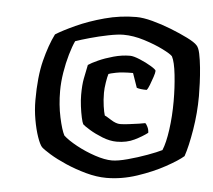

<svg xmlns="http://www.w3.org/2000/svg" viewBox="-43 -782 681 613"><g transform="rotate(5 297.5 -475.0)"><path d="M319 -215Q288 -215 253.5 -224.5Q219 -234 188 -247.5Q157 -261 135 -274.5Q113 -288 106 -295Q99 -303 91 -326Q83 -349 77.5 -380Q72 -411 72 -442Q72 -518 85 -569.5Q98 -621 116 -657Q138 -671 178.5 -689.5Q219 -708 269 -721.5Q319 -735 370 -735Q392 -735 422 -727Q452 -719 482.5 -707Q513 -695 537 -683Q561 -671 569 -662Q576 -655 580 -636Q584 -617 586.5 -592Q589 -567 590 -542.5Q591 -518 591 -501Q591 -447 582 -392.5Q573 -338 562 -306Q545 -291 506 -269.5Q467 -248 417.5 -231.5Q368 -215 319 -215ZM332 -272Q351 -272 382.5 -280.5Q414 -289 444 -300Q474 -311 490 -319Q500 -343 506 -386Q512 -429 512 -477Q512 -521 507.5 -562Q503 -603 494 -620Q488 -627 462 -640Q436 -653 401 -664Q366 -675 334 -675Q316 -675 286 -669Q256 -663 227.5 -655Q199 -647 182 -641Q174 -624 166 -596.5Q158 -569 153 -538Q148 -507 148 -479Q148 -434 156.5 -394.5Q165 -355 174 -338Q189 -324 217.5 -308.5Q246 -293 277.5 -282.5Q309 -272 332 -272ZM342 -333Q320 -333 296 -342.5Q272 -352 254 -363Q236 -374 231 -379Q228 -384 224.5 -400Q221 -416 218.5 -435.5Q216 -455 216 -472Q216 -504 220 -524.5Q224 -545 229 -569Q239 -576 260 -585.5Q281 -595 308 -602.5Q335 -610 361 -610Q372 -610 392.5 -601.5Q413 -593 429.5 -583Q446 -573 446 -569Q446 -563 441.5 -549.5Q437 -536 432 -523Q427 -510 423 -506Q402 -506 391 -510L375 -556Q340 -556 320.5 -552Q301 -548 297 -546Q294 -537 291 -518Q288 -499 288 -485Q288 -462 291 -442Q294 -422 297 -413Q302 -411 318.5 -400.5Q335 -390 348 -390Q357 -390 374.5 -392Q392 -394 408 -396.5Q424 -399 428 -400Q431 -398 435.5 -389Q440 -380 440 -370Q423 -357 398.5 -345Q374 -333 342 -333Z"/></g></svg>

Font: Texturina ExtraBold
Style: Italic
Weight: 800
Italic angle: -11°
Designer: Guillermo Torres Carreño
Foundry: Omnibus-Type
Version: Version 1.002; ttfautohint (v1.8.3)